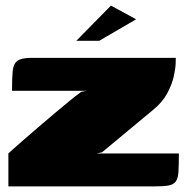

<svg xmlns="http://www.w3.org/2000/svg" viewBox="-20 -667 670 687"><path d="M326 -118H620Q620 -76 618.5 -52Q617 -28 608.5 -17Q600 -6 581.5 -3Q563 0 528 0H10V-118Q12 -120 26.5 -133Q41 -146 64.5 -166.5Q88 -187 116 -211Q144 -235 173 -259.5Q202 -284 227 -304.5Q252 -325 270 -338Q272 -339 279 -340Q286 -341 289 -342H23Q23 -388 25.5 -413.5Q28 -439 42.5 -449.5Q57 -460 93 -460H609Q609 -459 608.5 -440Q608 -421 601.5 -392.5Q595 -364 578 -332.5Q561 -301 528 -274L345 -122ZM253 -521 377 -647 467 -598 335 -521Z"/></svg>

Font: Genos Thin Black
Style: Regular
Weight: 900
Version: Version 1.010